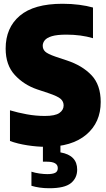

<svg xmlns="http://www.w3.org/2000/svg" viewBox="-20 -770 565 1020"><path d="M223 10Q178 10 125.8 2Q73.5 -6 33 -21V-184Q74.5 -171.5 122.2 -162.8Q170 -154 218 -154Q273 -154 295.5 -169.8Q318 -185.5 318 -210Q318 -230.5 302.5 -244.5Q287 -258.5 238 -275L178 -295Q107 -319 58.5 -371.8Q10 -424.5 10 -512Q10 -622.5 85 -686.2Q160 -750 312 -750Q359.5 -750 401 -744.5Q442.5 -739 474 -730V-567Q410.5 -586 333 -586Q283 -586 255.8 -577.8Q228.5 -569.5 217.8 -556Q207 -542.5 207 -527Q207 -508.5 220 -496Q233 -483.5 275 -469L335 -449Q417 -422 466 -370.5Q515 -319 515 -228Q515 -119.5 438.5 -54.8Q362 10 223 10ZM242 230Q214.5 230 190.5 226.5Q166.5 223 147 217V142Q166.5 148.5 190.2 151.8Q214 155 231 155Q259.5 155 273.2 148Q287 141 287 123Q287 89 229 89H208V-10H301V39.5Q390 55 390 131Q390 176 356.5 203Q323 230 242 230Z"/></svg>

Font: Encode Sans Cnd Black
Style: Regular
Weight: 900
Width: 3
Designer: Multiple Designers
Foundry: Impallari Type
Version: Version 3.002; ttfautohint (v1.8.3) -l 8 -r 50 -G 200 -x 14 